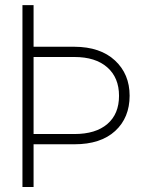

<svg xmlns="http://www.w3.org/2000/svg" viewBox="-20 -748 592 768"><path d="M69.8 -727.5H114.3V-561H277.8Q381.3 -560.5 439.9 -506.1Q498.5 -451.7 498.5 -365.2Q498.5 -277.3 440.7 -224.1Q382.8 -170.9 277.8 -170.9H114.3V0H69.8ZM114.3 -211.9H277.8Q362.8 -211.9 409.4 -252Q456.1 -292 456.1 -364.7Q456.1 -437.5 408.9 -478.8Q361.8 -520 277.8 -520H114.3Z"/></svg>

Font: Inter Display ExtraLight
Style: Regular
Weight: 200
Designer: Rasmus Andersson
Foundry: rsms
Version: Version 4.000;git-a52131595